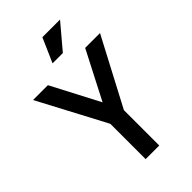

<svg xmlns="http://www.w3.org/2000/svg" viewBox="-270 -1013 1107 1107"><g transform="rotate(-45 284.0 -459.0)"><path d="M305 -918H449L324 -770H240ZM229 0V-288L11 -700H132L285 -407L436 -700H557L340 -288V0Z"/></g></svg>

Font: Haskoy SemiBold
Style: Regular
Weight: 600
Designer: Ertekin Erdin
Foundry: Ertekin Erdin
Version: Version 1.500; ttfautohint (v1.8.3)